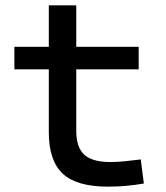

<svg xmlns="http://www.w3.org/2000/svg" viewBox="-20 -694 626 724"><path d="M386.7 9.8Q269 9.8 216.6 -39.1Q164.1 -87.9 164.1 -195.3V-283.2H267.6V-200.2Q267.6 -138.7 297.6 -110.8Q327.6 -83 396.5 -83Q420.9 -83 448.2 -85.7Q475.6 -88.4 510.7 -92.8L522.5 -2Q488.3 3.9 455.8 6.8Q423.3 9.8 386.7 9.8ZM164.1 -244.1V-673.8H267.6V-244.1ZM34.2 -432.6V-517.6H502.9V-432.6Z"/></svg>

Font: Cascadia Mono
Style: Regular
Weight: 400
Monospace: yes
Designer: Aaron Bell
Foundry: Saja Typeworks
Version: Version 2102.003